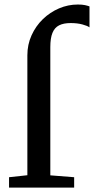

<svg xmlns="http://www.w3.org/2000/svg" viewBox="-20 -850 426 870"><path d="M21 0V-47L104 -56V-599.5Q104 -648 123 -690Q142 -732 174.2 -763.2Q206.5 -794.5 247.5 -812Q288.5 -829.5 332.5 -829.5Q352.5 -829.5 365 -826.8Q377.5 -824 385.5 -821V-726Q376.5 -733 353.5 -739.2Q330.5 -745.5 300 -745.5Q268 -745.5 247.8 -735.2Q227.5 -725 217.8 -701.2Q208 -677.5 208 -636.5V-55.5L316 -47V0Z"/></svg>

Font: Merriweather 28pt
Style: Regular
Weight: 400
Version: Version 2.100